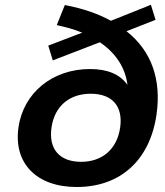

<svg xmlns="http://www.w3.org/2000/svg" viewBox="-20 -750 673 781"><path d="M292 10.7C471.2 10.7 590.3 -100.1 616.7 -284.2C636.7 -423.8 598.1 -541.5 494.6 -623L612.8 -669.4L593.8 -730.5L431.2 -665.5C380.9 -693.4 318.4 -715.3 243.7 -729.5L210.9 -647.9C248 -639.6 281.2 -630.9 314.5 -617.2L176.3 -564.5L194.8 -504.4L386.2 -578.1C451.2 -534.2 489.7 -474.6 498.5 -404.8C467.8 -448.2 416.5 -469.2 346.2 -469.2C193.4 -469.2 75.2 -372.6 55.2 -231.9C34.2 -85.9 128.4 10.7 292 10.7ZM310.1 -91.8C222.2 -91.8 176.8 -143.6 189.5 -231.4C202.1 -318.4 262.2 -368.7 349.1 -368.7C437 -368.7 481 -317.4 468.8 -231.4C456.5 -144.5 397 -91.8 310.1 -91.8Z"/></svg>

Font: Winston SemiBold
Style: Italic
Weight: 600
Italic angle: -8.13011°
Designer: Vernon Adams, Kim Jin-seong, David Berlow, Cristiano Sobral
Foundry: The Winston Project Authors
Version: Version 3.004